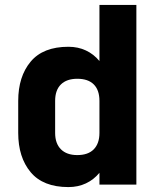

<svg xmlns="http://www.w3.org/2000/svg" viewBox="-20 -750 640 780"><path d="M534 0H384V-48Q361 -20 329 -5Q297 10 258 10Q155 10 104.5 -50.5Q54 -111 54 -210V-340Q54 -439 104.5 -499.5Q155 -560 258 -560Q297 -560 329 -545Q361 -530 384 -502V-730H534ZM294 -430Q251 -430 227.5 -407Q204 -384 204 -340V-210Q204 -167 227.5 -143.5Q251 -120 294 -120Q338 -120 361 -143.5Q384 -167 384 -210V-340Q384 -384 361 -407Q338 -430 294 -430Z"/></svg>

Font: Tiny ExtraBold
Style: Regular
Weight: 800
Designer: Philipp Nurullin, Konstantin Bulenkov
Foundry: JetBrains
Version: Version 2.251; ttfautohint (v1.8.4.7-5d5b)